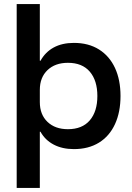

<svg xmlns="http://www.w3.org/2000/svg" viewBox="-20 -720 644 940"><path d="M61.7 200V-700H175V-422.5H178.3Q201.7 -465 242.9 -487.5Q284.2 -510 341.7 -510Q413.3 -510 464.6 -477.9Q515.8 -445.8 542.9 -387.5Q570 -329.2 570 -250Q570 -170.8 542.9 -112.1Q515.8 -53.3 464.6 -21.7Q413.3 10 341.7 10Q285 10 242.9 -12.1Q200.8 -34.2 178.3 -75H175V200ZM312.5 -87.5Q382.5 -87.5 419.6 -130.8Q456.7 -174.2 456.7 -250Q456.7 -325.8 419.6 -369.2Q382.5 -412.5 312.5 -412.5Q250 -412.5 212.5 -376.7Q175 -340.8 175 -280V-220Q175 -159.2 212.5 -123.3Q250 -87.5 312.5 -87.5Z"/></svg>

Font: Funnel Display Light Medium
Style: Regular
Weight: 500
Version: Version 1.000